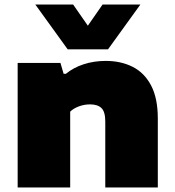

<svg xmlns="http://www.w3.org/2000/svg" viewBox="-20 -828 771 848"><path d="M58 0V-550H247L261 -502H271Q303.5 -529 349 -544Q394.5 -559 447 -559Q514 -559 566 -532.8Q618 -506.5 647.5 -450.2Q677 -394 677 -304V0H445V-291Q445 -334.5 428 -350.8Q411 -367 378 -367Q352 -367 328.5 -358.2Q305 -349.5 290 -335V0ZM279 -610 136 -808H303L368 -714.5L433 -808H600L457 -610Z"/></svg>

Font: Encode Sans Expanded Black
Style: Regular
Weight: 900
Width: 7
Designer: Multiple Designers
Foundry: Impallari Type
Version: Version 3.000; ttfautohint (v1.8.3) -l 8 -r 50 -G 200 -x 14 